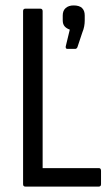

<svg xmlns="http://www.w3.org/2000/svg" viewBox="-20 -687 410 707"><path d="M73 0Q65 0 65 -9V-646Q65 -655 73 -655H129Q133 -655 135 -652.5Q137 -650 137 -646V-68H344Q352 -68 352 -58V-9Q352 0 344 0ZM228 -507Q221 -507 222 -516L237 -578Q225 -582 218 -590Q211 -598 211 -612V-630Q211 -648 222 -657.5Q233 -667 251 -667Q272 -667 282 -657.5Q292 -648 292 -630V-611Q292 -601 290 -590Q288 -579 283 -567L265 -513Q262 -507 257 -507Z"/></svg>

Font: Sofia Sans Condensed
Style: Regular
Weight: 400
Designer: Botio Nikoltchev, Ani Petrova
Foundry: lettersoup
Version: Version 4.100